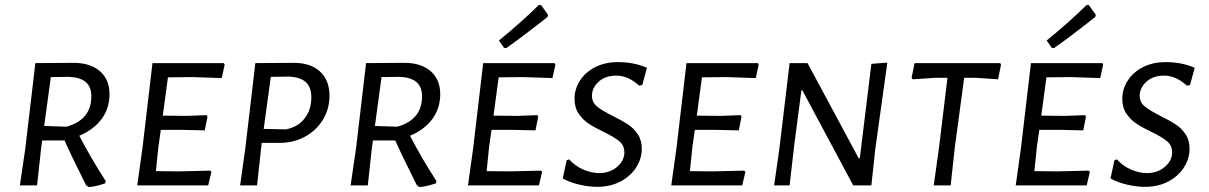

<svg xmlns="http://www.w3.org/2000/svg" viewBox="-20 -755 4924 782"><path d="M303 -202Q350 -111 411 -17L408 -8Q368 5 342 7L331 0L322 -18Q264 -134 243 -183H152L148 -156L131 0H61L83 -150L124 -498L280 -499Q348 -499 387 -465Q426 -431 426 -372Q426 -314 394 -270.5Q362 -227 303 -202ZM160 -242 251 -239Q352 -267 352 -363Q352 -401 329.5 -420.5Q307 -440 261 -442L187 -441Z M664 -440 643 -284 739 -283 822 -286 825 -279 814 -224 725 -226H635L625 -156L615 -58L708 -57L836 -60L841 -55L828 0H539L560 -150L601 -498H892L895 -491L883 -437L764 -441Z M1322 -365Q1322 -312 1295.5 -268Q1269 -224 1222.5 -198.5Q1176 -173 1118 -173H1046L1044 -156L1027 0H958L979 -150L1020 -498L1177 -499Q1245 -499 1283.5 -463.5Q1322 -428 1322 -365ZM1248 -358Q1248 -400 1225.5 -420.5Q1203 -441 1156 -443L1083 -442L1054 -230L1144 -228Q1193 -237 1220.5 -272.5Q1248 -308 1248 -358Z M1650 -202Q1697 -111 1758 -17L1755 -8Q1715 5 1689 7L1678 0L1669 -18Q1611 -134 1590 -183H1499L1495 -156L1478 0H1408L1430 -150L1471 -498L1627 -499Q1695 -499 1734 -465Q1773 -431 1773 -372Q1773 -314 1741 -270.5Q1709 -227 1650 -202ZM1507 -242 1598 -239Q1699 -267 1699 -363Q1699 -401 1676.5 -420.5Q1654 -440 1608 -442L1534 -441Z M2011 -440 1990 -284 2086 -283 2169 -286 2172 -279 2161 -224 2072 -226H1982L1972 -156L1962 -58L2055 -57L2183 -60L2188 -55L2175 0H1886L1907 -150L1948 -498H2239L2242 -491L2230 -437L2111 -441ZM2184 -734 2212 -695 2210 -686Q2110 -607 2042 -559L2033 -560L2012 -590Q2104 -665 2175 -735Z M2615 -479 2596 -409 2583 -406Q2539 -447 2490 -447Q2445 -447 2418 -422Q2391 -397 2391 -365Q2391 -338 2412 -321Q2433 -304 2477 -282Q2515 -263 2538 -248Q2561 -233 2577.5 -208.5Q2594 -184 2594 -149Q2594 -110 2572 -74.5Q2550 -39 2508.5 -16.5Q2467 6 2412 6Q2378 6 2339.5 -3Q2301 -12 2272 -28L2288 -102L2298 -106Q2322 -79 2355.5 -64.5Q2389 -50 2420 -50Q2464 -50 2493.5 -75.5Q2523 -101 2523 -134Q2523 -163 2501.5 -180.5Q2480 -198 2436 -219Q2399 -237 2376 -252.5Q2353 -268 2336.5 -292.5Q2320 -317 2320 -353Q2320 -392 2342 -426.5Q2364 -461 2404 -481.5Q2444 -502 2497 -502Q2562 -502 2615 -479Z M2839 -440 2818 -284 2914 -283 2997 -286 3000 -279 2989 -224 2900 -226H2810L2800 -156L2790 -58L2883 -57L3011 -60L3016 -55L3003 0H2714L2735 -150L2776 -498H3067L3070 -491L3058 -437L2939 -441Z M3545 -148 3529 0H3455L3248 -387H3244L3215 -165L3196 0H3133L3154 -147L3196 -498H3269L3477 -111H3482L3529 -495L3594 -500Z M4057 -491 4045 -432 3956 -438H3907L3869 -156L3852 0H3783L3804 -150L3839 -438H3788L3697 -432L3693 -439L3705 -498H4054Z M4242 -440 4221 -284 4317 -283 4400 -286 4403 -279 4392 -224 4303 -226H4213L4203 -156L4193 -58L4286 -57L4414 -60L4419 -55L4406 0H4117L4138 -150L4179 -498H4470L4473 -491L4461 -437L4342 -441ZM4415 -734 4443 -695 4441 -686Q4341 -607 4273 -559L4264 -560L4243 -590Q4335 -665 4406 -735Z M4846 -479 4827 -409 4814 -406Q4770 -447 4721 -447Q4676 -447 4649 -422Q4622 -397 4622 -365Q4622 -338 4643 -321Q4664 -304 4708 -282Q4746 -263 4769 -248Q4792 -233 4808.5 -208.5Q4825 -184 4825 -149Q4825 -110 4803 -74.5Q4781 -39 4739.5 -16.5Q4698 6 4643 6Q4609 6 4570.5 -3Q4532 -12 4503 -28L4519 -102L4529 -106Q4553 -79 4586.5 -64.5Q4620 -50 4651 -50Q4695 -50 4724.5 -75.5Q4754 -101 4754 -134Q4754 -163 4732.5 -180.5Q4711 -198 4667 -219Q4630 -237 4607 -252.5Q4584 -268 4567.5 -292.5Q4551 -317 4551 -353Q4551 -392 4573 -426.5Q4595 -461 4635 -481.5Q4675 -502 4728 -502Q4793 -502 4846 -479Z"/></svg>

Font: Alegreya Sans SC
Style: Italic
Weight: 400
Italic angle: -7°
Designer: Juan Pablo del Peral
Foundry: Huerta Tipografica
Version: Version 2.008; ttfautohint (v1.6)